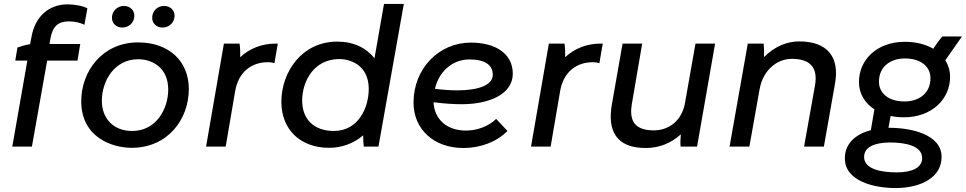

<svg xmlns="http://www.w3.org/2000/svg" viewBox="-20 -740 4875 969"><path d="M68 -500 57 -434H118L42 0H141L218 -434H371L385 -518H230L234 -543C245 -608 274 -632 328 -632C357 -632 384 -626 406 -615L421 -698C397 -711 354 -718 321 -718C227 -718 157 -657 139 -554L132 -517C111 -514 87 -507 68 -500Z M644 6C829 6 933 -140 933 -291C933 -431 833 -526 677 -526C497 -526 390 -381 390 -229C390 -46 547 6 644 6ZM647 -79C554 -79 494 -140 494 -232C494 -329 556 -441 677 -441C752 -441 829 -396 829 -288C829 -191 769 -79 647 -79ZM597 -601C630 -601 658 -625 658 -661C658 -688 637 -710 605 -710C573 -710 545 -685 545 -650C545 -623 566 -601 597 -601ZM800 -601C833 -601 861 -625 861 -661C861 -688 840 -710 808 -710C775 -710 748 -685 748 -650C748 -623 769 -601 800 -601Z M1020 0H1119L1167 -281C1183 -373 1246 -428 1337 -426C1347 -426 1357 -424 1365 -421L1382 -520H1371C1301 -520 1239 -495 1192 -451C1193 -475 1192 -501 1189 -520H1110Z M1816 0H1890L2018 -720H1918L1870 -446C1829 -498 1765 -530 1682 -530C1503 -530 1400 -376 1400 -226C1400 -88 1494 6 1641 6C1705 6 1765 -16 1813 -57C1813 -34 1814 -12 1816 0ZM1693 -442C1743 -442 1841 -415 1841 -291C1841 -197 1789 -79 1665 -79C1566 -79 1505 -137 1505 -232C1505 -330 1564 -442 1693 -442Z M2319 7C2405 7 2487 -24 2541 -79L2484 -140C2450 -106 2393 -81 2332 -81C2235 -81 2172 -138 2168 -224C2215 -218 2263 -214 2310 -214C2452 -214 2568 -266 2568 -368C2568 -468 2483 -525 2356 -525C2195 -525 2067 -394 2067 -222C2067 -89 2168 7 2319 7ZM2175 -292C2195 -378 2262 -440 2349 -440C2430 -440 2467 -411 2467 -362C2467 -310 2393 -284 2289 -284C2251 -284 2212 -287 2175 -292Z M2660 0H2759L2807 -281C2823 -373 2886 -428 2977 -426C2987 -426 2997 -424 3005 -421L3022 -520H3011C2941 -520 2879 -495 2832 -451C2833 -475 2832 -501 2829 -520H2750Z M3239 7C3306 7 3367 -17 3416 -62C3414 -41 3413 -14 3415 0H3498L3589 -520H3490L3437 -220C3422 -134 3359 -82 3279 -82C3166 -82 3158 -151 3169 -216L3221 -520H3122L3068 -213C3045 -81 3089 7 3239 7Z M3662 0H3762L3814 -292V-291C3830 -382 3898 -443 3976 -443C4071 -443 4109 -397 4093 -308L4038 0H4138L4194 -317C4219 -454 4154 -531 4014 -531C3954 -531 3892 -508 3836 -452C3837 -476 3836 -501 3834 -520H3754Z M4542 -148C4684 -148 4775 -241 4775 -352C4775 -384 4766 -412 4751 -436L4835 -556H4736C4724 -543 4705 -517 4690 -494C4651 -517 4601 -529 4547 -529C4403 -529 4315 -436 4315 -326C4315 -266 4346 -219 4393 -188L4375 -83C4298 -63 4243 -15 4244 60C4244 175 4394 210 4503 209C4632 208 4733 153 4732 51C4731 -63 4576 -95 4469 -95H4464L4475 -155C4496 -150 4519 -148 4542 -148ZM4506 130C4420 130 4341 111 4341 52C4341 3 4392 -20 4470 -21C4548 -21 4634 -5 4634 58C4634 106 4584 130 4506 130ZM4545 -228C4467 -228 4416 -267 4416 -328C4416 -401 4471 -445 4547 -445C4625 -445 4676 -406 4676 -345C4676 -273 4622 -228 4545 -228Z"/></svg>

Font: Fixel Display 20240404 Medium
Style: Italic
Weight: 500
Italic angle: -10°
Designer: AlfaBravo + MacPaw
Foundry: Kyrylo Tkachov, Marchela Mozhyna, Serhii Makarenko, Maria Weinstein, Zakhar Kryvoshyya
Version: Version 1.211;Glyphs 3.2 (3225)